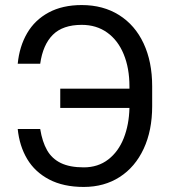

<svg xmlns="http://www.w3.org/2000/svg" viewBox="-20 -737 678 767"><path d="M314.5 -68.4Q371.6 -68.4 412.4 -99.9Q453.1 -131.3 474.4 -185.3Q495.6 -239.3 497.1 -305.7H220.7V-382.8H497.1V-391.6Q497.1 -464.8 474.1 -520.5Q451.2 -576.2 408.2 -606.9Q365.2 -637.7 306.6 -637.7Q231 -637.7 191.2 -598.1Q151.4 -558.6 140.6 -482.4H50.8Q57.6 -551.8 88.4 -604.5Q119.1 -657.2 174.3 -687Q229.5 -716.8 306.6 -716.8Q392.1 -716.8 455.8 -676.8Q519.5 -636.7 553.7 -563.5Q587.9 -490.2 587.9 -392.6V-312.5Q587.9 -215.8 554 -142.8Q520 -69.8 458.3 -30Q396.5 9.8 314.5 9.8Q233.4 9.8 176.5 -20Q119.6 -49.8 88.6 -101.8Q57.6 -153.8 50.8 -221.7H140.6Q148.9 -170.4 168.2 -136.7Q187.5 -103 223.1 -85.7Q258.8 -68.4 314.5 -68.4Z"/></svg>

Font: Pretendard
Style: Regular
Weight: 400
Designer: Base glyphs from Inter by Rasmus Andersson; Hangeul glyphs from Noto Sans CJK(Source Han Sans) by Jang Soo-young and Kan
Foundry: Kil Hyung-jin
Version: Version 1.309